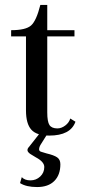

<svg xmlns="http://www.w3.org/2000/svg" viewBox="-20 -542 353 776"><path d="M179 6Q128 6 106.5 -18Q85 -42 85 -96V-395H25V-420Q84 -420 105.5 -439Q127 -458 143 -522H171V-420H281V-395H171V-88Q171 -50 180 -36.5Q189 -23 212 -23Q228 -23 243.5 -34.5Q259 -46 264 -63L285 -50Q265 6 179 6ZM130 214Q86 214 61 198L68 174Q80 187 103 187Q126 187 142.5 171.5Q159 156 159 133Q159 112 125 94L102 80Q91 72 91 65Q91 58 97 52L138 0H171L144 43Q138 53 138 62Q138 68 145 71Q151 73 168 78Q198 85 211 94Q224 103 224 122Q224 165 199.5 189.5Q175 214 130 214Z"/></svg>

Font: UnnaRegular
Style: Regular
Weight: 400
Designer: Jorge de Buen Unna
Foundry: Omnibus-Type
Version: Version 2.008;hotconv 1.0.109;makeotfexe 2.5.65596